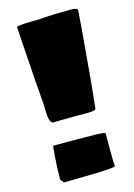

<svg xmlns="http://www.w3.org/2000/svg" viewBox="-117 -808 620 886"><g transform="rotate(-15 193.5 -364.5)"><path d="M55.7 -673.3 52.2 -732.4Q52.2 -738.3 130.9 -740.2H158.2L189.5 -742.7Q219.2 -745.1 309.1 -746.1Q343.8 -746.1 344.7 -735.4L337.9 -643.6Q316.9 -390.6 303.7 -274.4Q302.7 -265.1 257.8 -265.1H228.5L218.8 -265.6L198.7 -265.1H179.2L138.2 -264.6H123L115.7 -264.2H96.7Q80.1 -271.5 79.1 -322.3Q79.1 -347.2 78.6 -353L73.7 -416.5Q73.2 -422.4 71.3 -445.3Q69.3 -468.3 68.8 -480ZM320.3 -151.9Q320.3 -151.4 320.1 -150.1Q319.8 -148.9 319.8 -84.5Q319.8 -20 321.8 5.4Q316.4 10.3 226.1 13.7H216.3L117.7 15.6H113.8Q87.4 16.6 75.2 16.6L70.3 9.3L62 1.5Q62 -59.1 66.2 -109.6Q70.3 -160.2 71.3 -160.2Q245.1 -160.2 282.7 -158.9Q320.3 -157.7 320.3 -151.9Z"/></g></svg>

Font: Bowlby One
Style: Regular
Weight: 400
Designer: vernon adams
Foundry: vernon adams
Version: Version 1.000